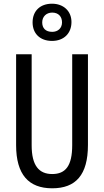

<svg xmlns="http://www.w3.org/2000/svg" viewBox="-20 -1007 562 1037"><path d="M261 -786C325 -786 366 -827 366 -888C366 -948 322 -987 261 -987C196 -987 156 -947 156 -886C156 -826 196 -786 261 -786ZM262 -835C226 -835 208 -855 208 -886C208 -917 230 -939 262 -939C296 -939 315 -917 315 -886C315 -855 293 -835 262 -835ZM455 -224V-714H370V-223C370 -111 334 -67 262 -67C191 -67 151 -112 151 -222V-714H67V-223C67 -64 135 10 262 10C389 10 455 -62 455 -224Z"/></svg>

Font: Noto Sans Gujarati UI ExtraCondensed
Style: Regular
Weight: 400
Width: 2
Designer: Jelle Bosma - Monotype Design Team, Universal Thirst
Foundry: Monotype Imaging Inc.
Version: Version 2.106